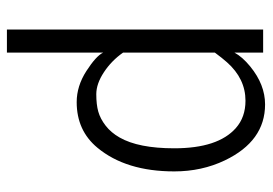

<svg xmlns="http://www.w3.org/2000/svg" viewBox="-132 -428 761 536"><g transform="rotate(90 248.0 -160.5)"><path d="M63 200.2V-515.1H127.4V-435.1Q139.2 -457 166 -479Q216.8 -520.5 272 -520.5Q374.5 -520.5 428.2 -408.2Q459 -343.8 459 -267.1Q459 -132.3 393.1 -52.7Q345.2 5.4 265.6 5.4Q220.7 5.4 178.7 -21.7Q136.7 -48.8 127.4 -68.4V200.2ZM127.4 -124Q149.9 -91.8 182.1 -70.6Q214.4 -49.3 243.4 -49.3Q272.5 -49.3 292.2 -54.9Q312 -60.5 331.3 -75.4Q350.6 -90.3 364.3 -114.3Q394.5 -167 394.5 -267.1Q394.5 -389.2 337.9 -439Q307.6 -465.8 261.7 -465.8Q200.2 -465.8 154.3 -414.1Q142.6 -400.9 127.4 -380.4Z"/></g></svg>

Font: News Cycle
Style: Regular
Weight: 500
Version: Version 0.5.2